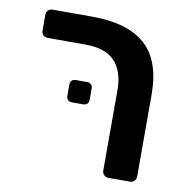

<svg xmlns="http://www.w3.org/2000/svg" viewBox="-69 -637 682 703"><g transform="rotate(10 272.5 -285.5)"><path d="M380 0Q369 0 362.5 -6.5Q356 -13 356 -24V-322Q356 -391 321.5 -428.5Q287 -466 212 -466H72Q61 -466 54.5 -472.5Q48 -479 48 -490V-547Q48 -558 54.5 -564.5Q61 -571 72 -571H218Q350 -571 416 -512.5Q482 -454 482 -327V-24Q482 -13 475.5 -6.5Q469 0 458 0ZM201 -249Q179 -249 179 -271V-310Q179 -332 201 -332H240Q262 -332 262 -310V-271Q262 -249 240 -249Z"/></g></svg>

Font: Fz Rubik Med
Style: Regular
Weight: 500
Designer: Hubert and Fischer
Foundry: Hubert and Fischer
Version: Vit hóa bi FontZin.com